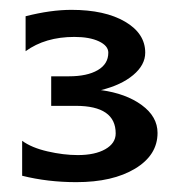

<svg xmlns="http://www.w3.org/2000/svg" viewBox="-20 -365 365 390"><path d="M84 -210H120Q157 -210 178.5 -222.5Q200 -235 200 -258Q200 -272 181 -281Q162 -290 131 -290Q72 -290 32 -261V-332Q83 -345 125 -345Q193 -345 234 -321Q275 -297 275 -258Q275 -233 250.5 -212.5Q226 -192 185 -182Q236 -175 268 -151.5Q300 -128 300 -95Q300 -50 254.5 -22.5Q209 5 135 5Q77 5 25 -8V-79Q44 -65 76.5 -57.5Q109 -50 138 -50Q173 -50 194 -62Q215 -74 215 -94Q215 -150 134 -150H84Z"/></svg>

Font: Glametrix
Style: Bold
Weight: 700
Designer: gluk
Foundry: gluk
Version: Version 0.40